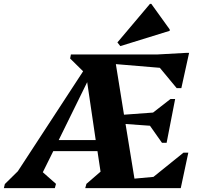

<svg xmlns="http://www.w3.org/2000/svg" viewBox="-75 -971 1038 991"><path d="M-55 0 -50 -21 17 -87 354 -603 287 -669 291 -690H739L884 -698H901L861 -516H837L750 -621L523 -640L565 -379L715 -390L805 -460H829L785 -234H761L699 -322L573 -331L619 -49L717 -58L872 -183H897L858 0H365L371 -22L444 -85L428 -191H200L146 -82L214 -22L208 0ZM228 -248H419L375 -547ZM546 -733 531 -752 699 -951H706L801 -819V-812Z"/></svg>

Font: Platypi
Style: Bold Italic
Weight: 700
Italic angle: -13°
Designer: David Sargent
Foundry: Bolt Cutter Type
Version: Version 1.200; ttfautohint (v1.8.4.7-5d5b)